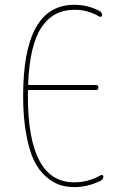

<svg xmlns="http://www.w3.org/2000/svg" viewBox="-20 -760 540 790"><path d="M285.2 9.8Q253.9 9.8 226.6 1Q199.2 -7.8 169.9 -32.7Q140.6 -57.6 120.6 -98.1Q100.6 -138.7 87.9 -207.5Q75.2 -276.4 75.2 -365.2Q75.2 -740.2 285.2 -740.2Q343.8 -740.2 390.6 -713.9Q399.4 -710 400.4 -697.3Q400.4 -693.4 396.5 -691.4Q392.6 -689.5 389.6 -691.4Q339.8 -720.7 285.2 -719.7Q199.2 -719.7 150.9 -647.9Q102.5 -576.2 95.7 -415Q95.7 -410.2 100.6 -410.2H375Q384.8 -410.2 384.8 -399.9Q384.8 -389.6 375 -389.6H99.6Q94.7 -389.6 94.7 -384.8V-365.2Q94.7 -9.8 285.2 -9.8Q343.8 -9.8 394.5 -39.1Q397.5 -41 401.4 -39.6Q405.3 -38.1 405.3 -34.2Q405.3 -22.5 394.5 -16.6Q341.8 9.8 285.2 9.8Z"/></svg>

Font: Rounded-X Mgen+ 1m thin
Style: Regular
Weight: 100
Designer: [Source Han Sans]
Ryoko NISHIZUKA  (kana & ideographs); Paul D. Hunt (Latin, Greek & Cyrillic); Wenlong ZHANG  (bopomofo
Version: Version 1.059.20150602